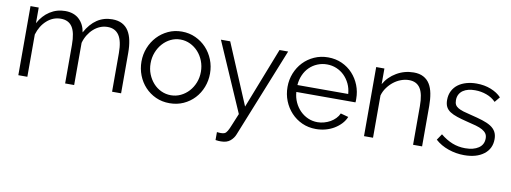

<svg xmlns="http://www.w3.org/2000/svg" viewBox="-61 -867 3798 1426"><g transform="rotate(10 1838.5 -153.5)"><path d="M850 0H782V-291Q782 -382 753 -425Q724 -468 667 -468Q637 -468 610.5 -457Q584 -446 561.5 -426Q539 -406 522 -378.5Q505 -351 496 -318V0H428V-291Q428 -384 400 -426Q372 -468 314 -468Q255 -468 209 -427Q163 -386 143 -319V0H75V-521H137V-403Q169 -463 221 -496.5Q273 -530 336 -530Q402 -530 441.5 -493Q481 -456 490 -396Q563 -530 691 -530Q735 -530 765.5 -514Q796 -498 814.5 -468.5Q833 -439 841.5 -397.5Q850 -356 850 -305Z M1216 10Q1159 10 1112 -11.5Q1065 -33 1030.5 -70Q996 -107 977 -156Q958 -205 958 -259Q958 -314 977.5 -363Q997 -412 1031.5 -449Q1066 -486 1113 -508Q1160 -530 1216 -530Q1272 -530 1319.5 -508Q1367 -486 1401.5 -449Q1436 -412 1455.5 -363Q1475 -314 1475 -259Q1475 -205 1456 -156Q1437 -107 1402.5 -70Q1368 -33 1320.5 -11.5Q1273 10 1216 10ZM1027 -258Q1027 -214 1042 -176.5Q1057 -139 1082.5 -110.5Q1108 -82 1142.5 -66Q1177 -50 1216 -50Q1255 -50 1289.5 -66.5Q1324 -83 1350 -111.5Q1376 -140 1391 -178Q1406 -216 1406 -260Q1406 -303 1391 -341.5Q1376 -380 1350 -408.5Q1324 -437 1289.5 -453.5Q1255 -470 1216 -470Q1177 -470 1143 -453.5Q1109 -437 1083 -408Q1057 -379 1042 -340.5Q1027 -302 1027 -258Z M1601 160Q1609 161 1616.5 161.5Q1624 162 1631 162Q1649 162 1659.5 157Q1670 152 1680 135Q1690 118 1702.5 86Q1715 54 1738 0L1511 -521H1581L1774 -63L1953 -521H2018L1748 151Q1737 180 1711.5 201.5Q1686 223 1642 223Q1632 223 1623 222.5Q1614 222 1601 220Z M2320 10Q2263 10 2215.5 -11.5Q2168 -33 2133 -70.5Q2098 -108 2078.5 -157Q2059 -206 2059 -262Q2059 -317 2078.5 -365.5Q2098 -414 2132.5 -450.5Q2167 -487 2215 -508.5Q2263 -530 2319 -530Q2376 -530 2423.5 -508.5Q2471 -487 2505 -450Q2539 -413 2558 -365Q2577 -317 2577 -263Q2577 -255 2577 -247Q2577 -239 2576 -236H2130Q2133 -194 2149.5 -158.5Q2166 -123 2192 -97Q2218 -71 2251.5 -56.5Q2285 -42 2323 -42Q2348 -42 2373 -49Q2398 -56 2419 -68Q2440 -80 2457 -97.5Q2474 -115 2483 -136L2542 -120Q2530 -91 2508 -67.5Q2486 -44 2457 -26.5Q2428 -9 2393 0.5Q2358 10 2320 10ZM2512 -288Q2509 -330 2492.5 -364.5Q2476 -399 2450.5 -424Q2425 -449 2391.5 -463Q2358 -477 2320 -477Q2282 -477 2248 -463Q2214 -449 2188.5 -424Q2163 -399 2147.5 -364Q2132 -329 2129 -288Z M3120 0H3052V-291Q3052 -384 3024.5 -426Q2997 -468 2940 -468Q2910 -468 2880 -457Q2850 -446 2824.5 -426Q2799 -406 2779 -378.5Q2759 -351 2750 -319V0H2682V-521H2744V-403Q2776 -460 2835.5 -495Q2895 -530 2965 -530Q3008 -530 3038 -514Q3068 -498 3086 -469Q3104 -440 3112 -398Q3120 -356 3120 -305Z M3438 10Q3377 10 3319 -10Q3261 -30 3219 -68L3250 -114Q3294 -78 3339.5 -60Q3385 -42 3437 -42Q3500 -42 3537.5 -67.5Q3575 -93 3575 -140Q3575 -162 3565 -176.5Q3555 -191 3535.5 -202Q3516 -213 3486.5 -221.5Q3457 -230 3418 -239Q3373 -250 3340 -261Q3307 -272 3285.5 -286Q3264 -300 3253.5 -320.5Q3243 -341 3243 -372Q3243 -411 3258.5 -441Q3274 -471 3300.5 -490.5Q3327 -510 3362.5 -520Q3398 -530 3438 -530Q3498 -530 3547 -510.5Q3596 -491 3626 -459L3593 -419Q3564 -449 3522.5 -464Q3481 -479 3436 -479Q3409 -479 3386 -473.5Q3363 -468 3345.5 -456Q3328 -444 3318 -425.5Q3308 -407 3308 -382Q3308 -361 3315 -348Q3322 -335 3338 -325.5Q3354 -316 3378.5 -308.5Q3403 -301 3438 -293Q3488 -281 3526 -269Q3564 -257 3589.5 -241Q3615 -225 3628 -202Q3641 -179 3641 -146Q3641 -74 3586 -32Q3531 10 3438 10Z"/></g></svg>

Font: Boldmen
Style: Regular
Weight: 400
Designer: Matt McInerney, Pablo Impallari, Rodrigo Fuenzalida
Foundry: LIVING CONCEPT
Version: Version 1.000